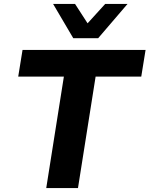

<svg xmlns="http://www.w3.org/2000/svg" viewBox="-20 -960 763 980"><path d="M216 0 306 -569H73L95 -705H723L701 -569H468L378 0ZM354 -765 251 -940H363L427 -841L517 -940H631L481 -765Z"/></svg>

Font: Nunito Sans 8pt ExtraBold
Style: Italic
Weight: 800
Italic angle: -9°
Version: Version 3.101;gftools[0.9.27]